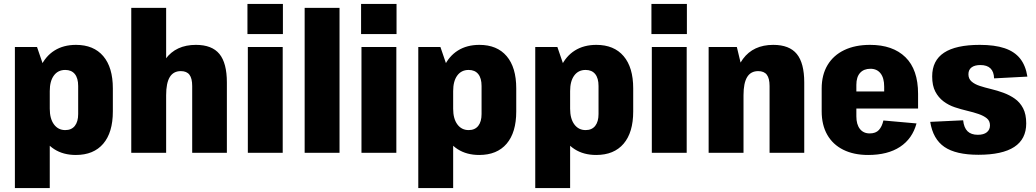

<svg xmlns="http://www.w3.org/2000/svg" viewBox="-20 -780 5289 980"><path d="M367 11Q303 11 257 -18.5Q211 -48 186.5 -103Q162 -158 162 -235V-307Q162 -384 187 -438.5Q212 -493 258 -522Q304 -551 368 -551Q458 -551 507 -493.5Q556 -436 556 -329V-211Q556 -104 507 -46.5Q458 11 367 11ZM56 -540H169L234 -350V180H56ZM313 -116Q345 -116 362 -137.5Q379 -159 379 -198V-341Q379 -381 362 -402Q345 -423 313 -423Q276 -423 255 -394.5Q234 -366 234 -315V-225Q234 -174 255.5 -145Q277 -116 313 -116Z M961 -341Q961 -380 947 -398.5Q933 -417 903 -417Q865 -417 846.5 -386.5Q828 -356 828 -294L772 -221V-267Q772 -407 825 -479Q878 -551 980 -551Q1062 -551 1100 -504.5Q1138 -458 1138 -359V0H961ZM650 -740H828V-390V0H650Z M1423 -540V0H1245V-540ZM1424 -760V-606H1243V-760Z M1713 -740V0H1535V-740Z M2003 -540V0H1825V-540ZM2004 -760V-606H1823V-760Z M2426 11Q2362 11 2316 -18.5Q2270 -48 2245.5 -103Q2221 -158 2221 -235V-307Q2221 -384 2246 -438.5Q2271 -493 2317 -522Q2363 -551 2427 -551Q2517 -551 2566 -493.5Q2615 -436 2615 -329V-211Q2615 -104 2566 -46.5Q2517 11 2426 11ZM2115 -540H2228L2293 -350V180H2115ZM2372 -116Q2404 -116 2421 -137.5Q2438 -159 2438 -198V-341Q2438 -381 2421 -402Q2404 -423 2372 -423Q2335 -423 2314 -394.5Q2293 -366 2293 -315V-225Q2293 -174 2314.5 -145Q2336 -116 2372 -116Z M3023 11Q2959 11 2913 -18.5Q2867 -48 2842.5 -103Q2818 -158 2818 -235V-307Q2818 -384 2843 -438.5Q2868 -493 2914 -522Q2960 -551 3024 -551Q3114 -551 3163 -493.5Q3212 -436 3212 -329V-211Q3212 -104 3163 -46.5Q3114 11 3023 11ZM2712 -540H2825L2890 -350V180H2712ZM2969 -116Q3001 -116 3018 -137.5Q3035 -159 3035 -198V-341Q3035 -381 3018 -402Q3001 -423 2969 -423Q2932 -423 2911 -394.5Q2890 -366 2890 -315V-225Q2890 -174 2911.5 -145Q2933 -116 2969 -116Z M3485 -540V0H3307V-540ZM3486 -760V-606H3305V-760Z M3908 -341Q3908 -380 3894 -398.5Q3880 -417 3850 -417Q3812 -417 3793.5 -386.5Q3775 -356 3775 -294L3719 -221V-267Q3719 -407 3772 -479Q3825 -551 3927 -551Q4009 -551 4047 -504.5Q4085 -458 4085 -359V0H3908ZM3597 -540H3741L3775 -398V0H3597Z M4411 11Q4338 11 4284.5 -15.5Q4231 -42 4202.5 -92Q4174 -142 4174 -212V-328Q4174 -398 4204 -448Q4234 -498 4289.5 -524.5Q4345 -551 4421 -551Q4537 -551 4601.5 -488Q4666 -425 4666 -301V-226H4319V-313H4526L4493 -278V-338Q4493 -382 4474.5 -405.5Q4456 -429 4423 -429Q4389 -429 4370 -408Q4351 -387 4351 -347V-186Q4351 -145 4369 -122Q4387 -99 4419 -99Q4450 -99 4466 -116.5Q4482 -134 4489 -165L4658 -150Q4637 -72 4574 -30.5Q4511 11 4411 11Z M4974 10Q4859 10 4800.5 -30Q4742 -70 4728 -158L4896 -166Q4900 -128 4918.5 -110Q4937 -92 4971 -92Q5001 -92 5017 -105Q5033 -118 5033 -140Q5033 -163 5017 -176Q5001 -189 4975 -198Q4949 -207 4917 -214.5Q4885 -222 4853.5 -232.5Q4822 -243 4796 -262.5Q4770 -282 4754 -312.5Q4738 -343 4738 -390Q4738 -471 4798.5 -511Q4859 -551 4981 -551Q5057 -551 5107.5 -534Q5158 -517 5186.5 -481.5Q5215 -446 5224 -389L5054 -380Q5053 -414 5035.5 -431Q5018 -448 4984 -448Q4955 -448 4939 -436Q4923 -424 4923 -401Q4923 -378 4939 -364Q4955 -350 4981 -341.5Q5007 -333 5038.5 -325.5Q5070 -318 5101.5 -306.5Q5133 -295 5159.5 -276.5Q5186 -258 5202 -227.5Q5218 -197 5218 -150Q5218 -70 5157 -30Q5096 10 4974 10Z"/></svg>

Font: Pathway Extreme Condensed ExtraBold
Style: Regular
Weight: 800
Width: 3
Version: Version 1.001;gftools[0.9.26]